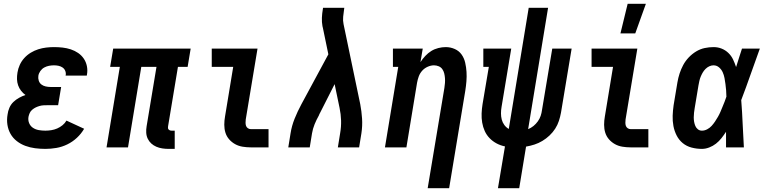

<svg xmlns="http://www.w3.org/2000/svg" viewBox="-20 -776 4040 1011"><path d="M219 8Q191 8 164.5 4.5Q138 1 113.5 -8Q89 -17 68.5 -33Q48 -49 35.5 -71Q23 -93 19 -119.5Q15 -146 20 -174Q22 -191 29.5 -208.5Q37 -226 50.5 -239Q64 -252 80.5 -261Q97 -270 114 -276Q101 -285 91 -298Q81 -311 75.5 -326.5Q70 -342 69.5 -359Q69 -376 72 -394Q75 -414 84 -434Q93 -454 108 -470.5Q123 -487 142 -498.5Q161 -510 181.5 -516.5Q202 -523 223 -525.5Q244 -528 264 -528Q287 -528 309.5 -525.5Q332 -523 353 -516Q374 -509 391.5 -497Q409 -485 421 -467.5Q433 -450 437.5 -428Q442 -406 438 -384L437 -378H325L326 -380Q328 -392 323.5 -403Q319 -414 309.5 -420.5Q300 -427 288.5 -429.5Q277 -432 264 -432Q251 -432 238 -429.5Q225 -427 213 -420.5Q201 -414 192.5 -402Q184 -390 182 -377Q180 -364 184 -351.5Q188 -339 197.5 -331.5Q207 -324 220 -321Q233 -318 246 -318H302L286 -222H230Q220 -222 209.5 -221.5Q199 -221 188.5 -218Q178 -215 168.5 -210.5Q159 -206 150 -198.5Q141 -191 136.5 -181Q132 -171 130 -161Q127 -143 133.5 -127.5Q140 -112 153.5 -103Q167 -94 184 -91Q201 -88 219 -88Q234 -88 250 -90.5Q266 -93 281 -99.5Q296 -106 309 -116.5Q322 -127 330 -141L423 -98Q408 -72 385 -50.5Q362 -29 334 -15.5Q306 -2 276.5 3Q247 8 219 8Z M868 8Q851 8 834.5 5.5Q818 3 803 -3.5Q788 -10 776.5 -20.5Q765 -31 758 -45.5Q751 -60 750 -77Q749 -94 752 -111L804 -424H724L654 0H541L611 -424H560L576 -520H984L968 -424H917L865 -111Q864 -107 864.5 -102Q865 -97 868 -94Q871 -91 875 -89.5Q879 -88 884 -88H900V8Z M1300 0Q1279 0 1257.5 -3.5Q1236 -7 1218 -17Q1200 -27 1186.5 -42.5Q1173 -58 1167 -77.5Q1161 -97 1161 -119Q1161 -141 1165 -163L1208 -424H1095V-520H1336L1274 -147Q1273 -138 1273 -129.5Q1273 -121 1275.5 -113.5Q1278 -106 1285 -101Q1292 -96 1301 -96H1394V0Z M1498 0 1510 -74Q1516 -113 1531.5 -151.5Q1547 -190 1567 -227L1709 -490L1680 -630Q1680 -632 1679 -634Q1678 -636 1678 -638Q1674 -660 1675 -682.5Q1676 -705 1680 -728L1681 -735H1793L1792 -728Q1789 -708 1787 -688Q1785 -668 1789 -649L1877 -227Q1884 -190 1886.5 -151.5Q1889 -113 1883 -74L1871 0H1759L1771 -74Q1777 -108 1776 -141.5Q1775 -175 1768 -208L1742 -333L1666 -183Q1664 -179 1662 -175.5Q1660 -172 1659 -168Q1646 -145 1636.5 -121.5Q1627 -98 1623 -74L1611 0Z M2232 215 2320 -313Q2322 -326 2323 -339Q2324 -352 2323 -365Q2322 -378 2319 -390Q2316 -402 2309 -412Q2302 -422 2290 -427Q2278 -432 2265 -432Q2249 -432 2232 -424.5Q2215 -417 2203 -403.5Q2191 -390 2185 -373.5Q2179 -357 2176 -340L2120 0H2007L2077 -424H2049V-520H2206L2194 -449Q2205 -466 2219.5 -481.5Q2234 -497 2251 -507.5Q2268 -518 2288 -523Q2308 -528 2327 -528Q2352 -528 2374.5 -518Q2397 -508 2410.5 -489Q2424 -470 2429.5 -446Q2435 -422 2436.5 -397.5Q2438 -373 2436 -348Q2434 -323 2430 -298L2345 215Z M2602 215 2639 -5Q2615 -10 2594.5 -21Q2574 -32 2558 -48.5Q2542 -65 2532.5 -86Q2523 -107 2519 -130.5Q2515 -154 2516 -178.5Q2517 -203 2521 -228L2554 -424H2525V-520H2672L2621 -213Q2618 -196 2618 -179Q2618 -162 2622 -146.5Q2626 -131 2635.5 -118Q2645 -105 2659 -97L2764 -735H2866L2761 -96Q2776 -102 2789 -112.5Q2802 -123 2812 -137Q2822 -151 2827 -166Q2832 -181 2834 -197L2888 -520H2990L2934 -183Q2930 -161 2923 -139.5Q2916 -118 2903.5 -98.5Q2891 -79 2873.5 -62.5Q2856 -46 2836 -34Q2816 -22 2794.5 -15Q2773 -8 2750 -4L2714 215Z M3300 0Q3279 0 3257.5 -3.5Q3236 -7 3218 -17Q3200 -27 3186.5 -42.5Q3173 -58 3167 -77.5Q3161 -97 3161 -119Q3161 -141 3165 -163L3208 -424H3095V-520H3336L3274 -147Q3273 -138 3273 -129.5Q3273 -121 3275.5 -113.5Q3278 -106 3285 -101Q3292 -96 3301 -96H3394V0ZM3247 -600 3285 -756H3381L3325 -600Z M3676 8Q3648 8 3621.5 1Q3595 -6 3575 -22.5Q3555 -39 3543 -62.5Q3531 -86 3526 -112.5Q3521 -139 3522 -166.5Q3523 -194 3527 -222L3547 -342Q3551 -366 3558.5 -389Q3566 -412 3577.5 -433.5Q3589 -455 3606.5 -473.5Q3624 -492 3645.5 -505Q3667 -518 3690.5 -523Q3714 -528 3738 -528Q3760 -528 3780 -520Q3800 -512 3815.5 -497Q3831 -482 3840 -463Q3849 -444 3856 -423Q3864 -448 3871.5 -472Q3879 -496 3887 -520H3981Q3956 -452 3932.5 -384.5Q3909 -317 3883 -249Q3888 -187 3890.5 -124.5Q3893 -62 3897 0H3803Q3803 -20 3803 -40.5Q3803 -61 3803 -82Q3792 -65 3779 -48.5Q3766 -32 3750 -19.5Q3734 -7 3714.5 0.5Q3695 8 3676 8ZM3676 -88Q3690 -88 3703.5 -95Q3717 -102 3727 -113Q3737 -124 3745 -136Q3753 -148 3760.5 -161Q3768 -174 3773.5 -187Q3779 -200 3784.5 -213.5Q3790 -227 3795.5 -240.5Q3801 -254 3805 -267Q3805 -284 3803.5 -300.5Q3802 -317 3800 -333Q3798 -349 3795 -365Q3792 -381 3785.5 -395.5Q3779 -410 3766.5 -421Q3754 -432 3737 -432Q3726 -432 3715 -427Q3704 -422 3695 -413Q3686 -404 3680 -393.5Q3674 -383 3669.5 -372Q3665 -361 3662.5 -349.5Q3660 -338 3658 -327L3638 -207Q3636 -195 3634.5 -182.5Q3633 -170 3633 -158Q3633 -146 3635 -134.5Q3637 -123 3641.5 -112.5Q3646 -102 3655 -95Q3664 -88 3676 -88Z"/></svg>

Font: Iosevka Curly Slab
Style: Bold Italic
Weight: 700
Italic angle: -9°
Monospace: yes
Designer: Belleve Invis
Foundry: Belleve Invis
Version: Version 22.1.2; ttfautohint (v1.8.4)